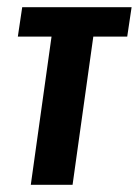

<svg xmlns="http://www.w3.org/2000/svg" viewBox="-20 -515 387 535"><path d="M65.8 0 123.6 -413H29.7L41.9 -495H346.7L334.5 -413H240L182.2 0Z"/></svg>

Font: Alumni Sans SC Thin
Style: Italic
Weight: 100
Italic angle: -8°
Designer: Robert E. Leuschke
Foundry: Robert E. Leuschke
Version: Version 1.016